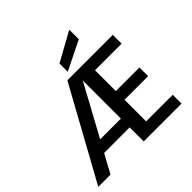

<svg xmlns="http://www.w3.org/2000/svg" viewBox="-227 -1159 1375 1375"><g transform="rotate(-45 460.5 -471.5)"><path d="M586 -607V-396H825V-308H586V-89H855V0H472V-142H213L136 0H12L395 -696H855V-607ZM472 -231V-617L262 -231ZM661 -846 440 -737V-821L661 -943Z"/></g></svg>

Font: Poppins-Tabular Medium
Style: Regular
Weight: 500
Designer: Ninad Kale (Devanagari), Jonny Pinhorn (Latin)
Foundry: Indian Type Foundry
Version: Version 4.004